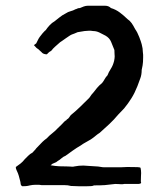

<svg xmlns="http://www.w3.org/2000/svg" viewBox="-20 -598 555 668"><path d="M58 50Q53 48 52 42.5Q51 37 51 35Q48 23 45.5 14Q43 5 38 -5Q36 -9 35.5 -11.5Q35 -14 35 -17Q44 -23 52 -29.5Q60 -36 66 -44L73 -51L78 -56Q85 -63 93 -67L104 -79Q104 -80 109.5 -85.5Q115 -91 121.5 -98Q128 -105 134.5 -110.5Q141 -116 143 -117Q151 -126 162 -134.5Q173 -143 181 -152Q193 -163 204 -175Q207 -178 209.5 -179Q212 -180 212 -182Q218 -185 221 -190Q224 -195 227 -198Q244 -212 257.5 -225Q271 -238 285 -252Q291 -257 294.5 -263Q298 -269 304 -275Q310 -283 317.5 -292Q325 -301 335 -309Q340 -315 344 -322.5Q348 -330 354 -336Q358 -347 365.5 -358.5Q373 -370 377 -386Q379 -396 379 -402Q379 -404 378.5 -410Q378 -416 378 -424Q372 -439 366.5 -452.5Q361 -466 347 -474Q336 -480 325.5 -485Q315 -490 304 -490Q300 -491 296 -491Q292 -491 288 -491Q283 -491 274 -490Q265 -489 250 -486Q239 -481 230 -478Q227 -477 221 -473Q215 -469 208.5 -464.5Q202 -460 196.5 -456Q191 -452 189 -451Q180 -443 172 -436Q164 -429 158 -421Q152 -418 149 -415L147 -413L143 -409Q130 -409 124 -417L112 -428Q108 -429 98 -441Q100 -443 102 -444Q104 -445 106 -447L112 -459Q116 -468 128 -482Q131 -485 133.5 -488Q136 -491 139 -493Q145 -502 153 -510.5Q161 -519 170 -524Q173 -527 177.5 -530Q182 -533 185 -536Q191 -541 196.5 -544.5Q202 -548 208 -551Q217 -557 225.5 -559Q234 -561 243 -566Q245 -566 248.5 -568Q252 -570 258 -570Q264 -573 271.5 -575.5Q279 -578 285 -578H346Q358 -578 366 -570Q383 -565 397.5 -554Q412 -543 423 -532Q432 -526 438 -517.5Q444 -509 450 -497Q458 -486 464.5 -469Q471 -452 473 -444Q477 -429 477 -417Q478 -412 478 -407.5Q478 -403 478 -398Q478 -393 477.5 -382.5Q477 -372 473 -355Q473 -338 468 -325Q463 -312 458 -298Q449 -275 437.5 -256.5Q426 -238 412 -221L391 -199Q377 -182 360.5 -166.5Q344 -151 327 -136Q319 -131 312 -125Q305 -119 296 -113Q288 -108 278.5 -103Q269 -98 261 -92Q247 -84 233 -74Q219 -64 208 -56Q200 -53 193.5 -47Q187 -41 181 -38Q176 -33 169 -31Q162 -29 156 -23Q174 -20 186 -19.5Q198 -19 212 -19Q220 -19 224.5 -18.5Q229 -18 231 -18Q236 -18 239 -19Q254 -22 270 -22Q277 -22 292.5 -20.5Q308 -19 316 -19Q321 -19 329 -17.5Q337 -16 342 -16H400Q406 -16 411.5 -16.5Q417 -17 423 -17Q449 -17 458.5 -16.5Q468 -16 469 -14Q470 -9 470.5 -5Q471 -1 471 4Q471 7 470.5 15Q470 23 470 34Q471 35 471 37Q471 40 467.5 41Q464 42 462 42H412Q409 43 402 43Q399 43 394 42.5Q389 42 381 42Q358 45 345 46Q332 47 307 47Q304 49 297 49.5Q290 50 282 50H274H273H272H271H270H269H267H259H257H256H255H254Q248 50 240.5 49.5Q233 49 227 49Q217 46 202 46H201H188H187H186H185H183H182H181H180H179H177H124Q120 45 116.5 45Q113 45 111 45H105H104H103H102H101Q97 45 93.5 45.5Q90 46 84 47Q77 49 70.5 49.5Q64 50 58 50Z"/></svg>

Font: Kirang Haerang sl
Style: Regular
Weight: 400
Version: Version 1.00